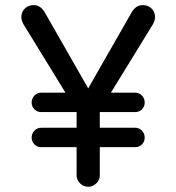

<svg xmlns="http://www.w3.org/2000/svg" viewBox="-20 -716 683 743"><path d="M276.4 -38.1V-146.5H139.6Q124 -146.5 113.3 -157.2Q102.5 -168 102.5 -183.6Q102.5 -199.2 113.3 -210.4Q124 -221.7 139.6 -221.7H276.4V-282.2H139.6Q124 -282.2 113.3 -293Q102.5 -303.7 102.5 -319.3Q102.5 -335 113.3 -346.2Q124 -357.4 139.6 -357.4H233.4L70.3 -623Q62.5 -638.7 62.5 -649.4Q62.5 -669.9 76.2 -683.1Q89.8 -696.3 110.4 -696.3Q136.7 -696.3 153.3 -668L321.3 -374L489.3 -668Q505.9 -696.3 532.2 -696.3Q552.7 -696.3 566.4 -683.1Q580.1 -669.9 580.1 -649.4Q580.1 -638.7 572.3 -623L409.2 -357.4H502.9Q518.6 -357.4 529.3 -346.2Q540 -335 540 -319.3Q540 -303.7 529.3 -293Q518.6 -282.2 502.9 -282.2H366.2V-221.7H502.9Q518.6 -221.7 529.3 -210.4Q540 -199.2 540 -183.6Q540 -168 529.3 -157.2Q518.6 -146.5 502.9 -146.5H366.2V-38.1Q366.2 -19.5 352.5 -6.3Q338.9 6.8 321.3 6.8Q303.7 6.8 290 -6.3Q276.4 -19.5 276.4 -38.1Z"/></svg>

Font: jf-openhuninn-2.0
Style: Regular
Weight: 400
Designer: [Kosugi Maru]
Designed by MOTOYA      

[Varela Round]
Joe Prince (Latin component); Avraham Cornfeld (Hebrew component)
Foundry: justfont CO.,LTD.
Version: 2.0